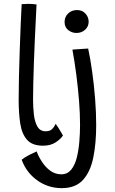

<svg xmlns="http://www.w3.org/2000/svg" viewBox="-20 -736 594 993"><path d="M305.5 -35Q295 -18 268.5 -0.2Q242 17.5 202.5 17.5Q146.5 17.5 119.5 -13.5Q92.5 -44.5 84.5 -98.2Q76.5 -152 76.5 -220.5Q76.5 -270.5 78 -337.2Q79.5 -404 82 -474.8Q84.5 -545.5 87 -608.5Q89.5 -671.5 92 -714.5Q111 -716 126 -716Q146.5 -716 169 -713Q167.5 -680 165 -631.8Q162.5 -583.5 160 -527.8Q157.5 -472 155.5 -415.5Q153.5 -359 152.2 -308.5Q151 -258 151 -221Q151 -181.5 155.2 -143.8Q159.5 -106 173.5 -81.5Q187.5 -57 216.5 -57Q237.5 -57 248.8 -67.8Q260 -78.5 268 -95.5Q272 -91 280.2 -78Q288.5 -65 296 -52Q303.5 -39 305.5 -35ZM378 -684Q405 -684 421.8 -665.8Q438.5 -647.5 438.5 -624Q438.5 -598.5 420 -582Q401.5 -565.5 375.5 -565.5Q351.5 -565.5 332.8 -580.5Q314 -595.5 314 -622Q314 -648.5 332.2 -666.2Q350.5 -684 378 -684ZM477.5 -89Q477.5 5 462.5 78.8Q447.5 152.5 409 194.8Q370.5 237 299.5 237Q228.5 237 172.2 196.5Q116 156 92 90Q106.5 78 130.2 66Q154 54 169.5 47Q179 73 196.8 100.5Q214.5 128 239.8 146.8Q265 165.5 297.5 165.5Q328.5 165.5 347.8 142Q367 118.5 376.8 80.5Q386.5 42.5 390.2 -2.5Q394 -47.5 394 -90.5Q394 -148.5 388.8 -214.8Q383.5 -281 374.8 -348.8Q366 -416.5 354.5 -479.5L436 -485Q447.5 -431.5 457 -363.2Q466.5 -295 472 -223.5Q477.5 -152 477.5 -89Z"/></svg>

Font: Grandstander Light
Style: Regular
Weight: 300
Designer: Tyler Finck
Foundry: Etcetera Type Co
Version: Version 1.200; ttfautohint (v1.8.3)